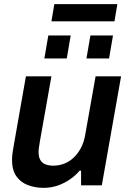

<svg xmlns="http://www.w3.org/2000/svg" viewBox="-20 -894 623 926"><path d="M191 12Q149 12 114 -1.5Q79 -15 58.5 -44.5Q38 -74 38 -123Q38 -141 41 -160.5Q44 -180 48 -202L105 -526H228L172 -210Q170 -196 168 -184Q166 -172 166 -161Q166 -136 175 -121.5Q184 -107 200 -101Q216 -95 237 -95Q264 -95 289 -104.5Q314 -114 334.5 -133Q355 -152 370 -180Q385 -208 391 -244L441 -526H564L471 0H371V-71H364Q345 -48 317.5 -29Q290 -10 258 1Q226 12 191 12ZM194 -612 213 -723H321L302 -612ZM397 -612 416 -723H525L506 -612ZM228 -791 242 -874H546L532 -791Z"/></svg>

Font: Archivo SemiBold SemiBold
Style: Italic
Weight: 600
Italic angle: -10°
Version: Version 2.001